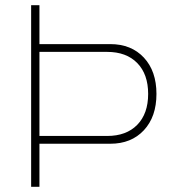

<svg xmlns="http://www.w3.org/2000/svg" viewBox="-20 -720 658 740"><path d="M100 -700H132V-550H405Q486 -550 534.5 -498Q583 -446 583 -358Q583 -270 534.5 -218Q486 -166 405 -166H132V0H100ZM393 -196Q467 -196 509 -239Q551 -282 551 -358Q551 -434 509 -477Q467 -520 393 -520H132V-196Z"/></svg>

Font: KoHo ExtraLight
Style: Regular
Weight: 275
Version: Version 1.000; ttfautohint (v1.6)